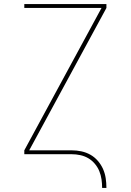

<svg xmlns="http://www.w3.org/2000/svg" viewBox="-20 -755 640 940"><path d="M480 165Q480 144 477 123Q474 102 466 82.5Q458 63 444 46.5Q430 30 412 19.5Q394 9 373 4.5Q352 0 331 0H99V-19L477 -716H99V-735H501V-716L123 -19H331Q355 -19 378.5 -14Q402 -9 422.5 2.5Q443 14 459 32.5Q475 51 484.5 72.5Q494 94 497.5 117.5Q501 141 501 165Z"/></svg>

Font: Iosevka Aile Thin
Style: Regular
Weight: 100
Designer: Belleve Invis
Foundry: Belleve Invis
Version: Version 31.1.0; ttfautohint (v1.8.4)